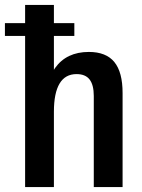

<svg xmlns="http://www.w3.org/2000/svg" viewBox="-37 -760 578 780"><path d="M344 -370Q344 -415 327 -437Q310 -459 274 -459Q228 -459 205 -420.5Q182 -382 182 -306L140 -236V-289Q140 -418 186.5 -483.5Q233 -549 324 -549Q394 -549 427.5 -508Q461 -467 461 -382V0H344ZM65 -740H182V-375V0H65ZM265 -666V-614H-17V-666Z"/></svg>

Font: Pathway Extreme Condensed SemiBold
Style: Regular
Weight: 600
Width: 3
Version: Version 1.001;gftools[0.9.26]